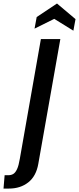

<svg xmlns="http://www.w3.org/2000/svg" viewBox="-92 -928 460 1120"><path d="M-71.5 172 -65 94H-42Q-26.5 94 -14.2 86.5Q-2 79 7.5 58.5Q17 38 23.5 -1L146.5 -700H260L131.5 27.5Q119 99.5 73 135.8Q27 172 -39.5 172ZM336 -749 224.5 -818 109.5 -761 122 -828.5 240.5 -907.5 348.5 -816.5Z"/></svg>

Font: Cabin SemiCondensedSemiBold
Style: Italic
Weight: 600
Width: 4
Italic angle: -10°
Designer: Pablo Impallari
Foundry: Pablo Impallari. http://www.impallari.com Igino Marini. http://www.ikern.com
Version: Version 3.001